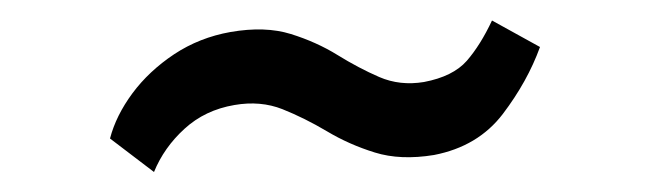

<svg xmlns="http://www.w3.org/2000/svg" viewBox="-20 -392 650 192"><path d="M90 -253.5Q96 -276.5 112.5 -298.8Q129 -321 154.2 -337.8Q179.5 -354.5 210.5 -360Q245 -366 270.8 -358Q296.5 -350 317.5 -337Q338.5 -324 359.2 -315Q380 -306 404 -310Q433 -315.5 446.8 -331.2Q460.5 -347 472 -371.5L520 -345Q507.5 -310.5 482.8 -278Q458 -245.5 414 -237Q380.5 -231.5 354.8 -239.5Q329 -247.5 306.8 -260.8Q284.5 -274 262.5 -282.8Q240.5 -291.5 214.5 -287Q185 -282 164.5 -263.2Q144 -244.5 134 -220Z"/></svg>

Font: Merriweather Light 18pt
Style: Regular
Weight: 400
Version: Version 2.100